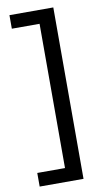

<svg xmlns="http://www.w3.org/2000/svg" viewBox="-96 -759 522 962"><g transform="rotate(-10 164.5 -278.0)"><path d="M24.9 88.9H166V-645H24.9V-713.9H248V158.2H24.9Z"/></g></svg>

Font: f06187749
Style: Regular
Weight: 400
Foundry: Ascender Corporation
Version: Version 1.10